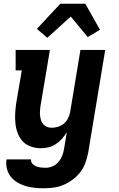

<svg xmlns="http://www.w3.org/2000/svg" viewBox="-20 -788 640 1031"><path d="M216 223Q191 223 166 220.5Q141 218 117.5 211Q94 204 73 191.5Q52 179 37.5 160.5Q23 142 17 118Q11 94 15 68H147Q145 81 154 91Q163 101 175 105.5Q187 110 199.5 111.5Q212 113 225 113Q244 113 262.5 105Q281 97 294 81.5Q307 66 314 48Q321 30 324 11L339 -78Q327 -59 312.5 -42.5Q298 -26 279.5 -14Q261 -2 240.5 3Q220 8 200 8Q172 8 146 -1Q120 -10 102.5 -28.5Q85 -47 75.5 -72Q66 -97 63 -123.5Q60 -150 61.5 -178Q63 -206 67 -234L97 -410H64V-520H248L197 -216Q195 -203 194.5 -190Q194 -177 195.5 -164.5Q197 -152 201 -140.5Q205 -129 213 -120Q221 -111 233 -106.5Q245 -102 258 -102Q275 -102 292.5 -107.5Q310 -113 324 -125Q338 -137 346 -154Q354 -171 357 -188L412 -520H545L454 29Q449 56 440 82.5Q431 109 414 132.5Q397 156 373.5 174Q350 192 324 203.5Q298 215 270.5 219Q243 223 216 223ZM234 -585 178 -633 304 -768H438L517 -628L451 -589L360 -699Z"/></svg>

Font: Iosevka HT Extrabold Extended
Style: Italic
Weight: 800
Width: 7
Italic angle: -9°
Monospace: yes
Designer: Belleve Invis
Foundry: Belleve Invis
Version: Version 32.3.0; ttfautohint (v1.8.4)